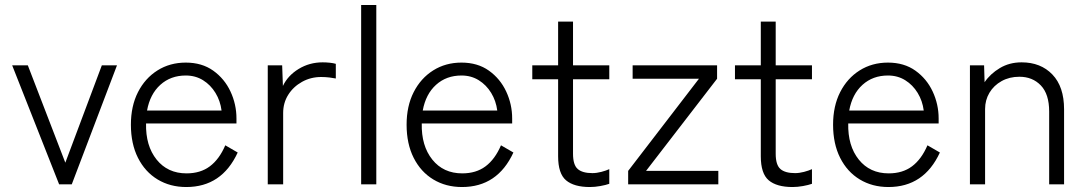

<svg xmlns="http://www.w3.org/2000/svg" viewBox="-20 -742 4379 773"><path d="M218 0 29 -479H92L243 -87L390 -479H451L269 0Z M730 11Q665 11 614.5 -19.5Q564 -50 535.5 -106.5Q507 -163 507 -240Q507 -315 535.5 -371Q564 -427 614 -458.5Q664 -490 728 -490Q793 -490 838.5 -457.5Q884 -425 908 -373.5Q932 -322 932 -265V-245H568Q566 -155 610.5 -99.5Q655 -44 731 -44Q787 -44 825 -72.5Q863 -101 887 -157L937 -128Q873 11 730 11ZM572 -297H872Q867 -336 847.5 -368Q828 -400 797.5 -419Q767 -438 728 -438Q667 -438 625.5 -400.5Q584 -363 572 -297Z M1058 0V-479H1116L1119 -396Q1139 -438 1182.5 -464.5Q1226 -491 1279 -491Q1293 -491 1307.5 -489.5Q1322 -488 1332 -485V-426Q1323 -428 1306.5 -430Q1290 -432 1273 -432Q1231 -432 1196 -412.5Q1161 -393 1140.5 -360.5Q1120 -328 1120 -287V0Z M1434 0V-722H1495V0Z M1840 11Q1775 11 1724.5 -19.5Q1674 -50 1645.5 -106.5Q1617 -163 1617 -240Q1617 -315 1645.5 -371Q1674 -427 1724 -458.5Q1774 -490 1838 -490Q1903 -490 1948.5 -457.5Q1994 -425 2018 -373.5Q2042 -322 2042 -265V-245H1678Q1676 -155 1720.5 -99.5Q1765 -44 1841 -44Q1897 -44 1935 -72.5Q1973 -101 1997 -157L2047 -128Q1983 11 1840 11ZM1682 -297H1982Q1977 -336 1957.5 -368Q1938 -400 1907.5 -419Q1877 -438 1838 -438Q1777 -438 1735.5 -400.5Q1694 -363 1682 -297Z M2355 11Q2291 11 2259 -16Q2227 -43 2227 -113V-423H2123V-479H2227V-655H2287V-479H2433V-423H2287V-123Q2287 -78 2306 -61.5Q2325 -45 2365 -45Q2382 -45 2401 -50Q2420 -55 2433 -61V-2Q2419 3 2397 7Q2375 11 2355 11Z M2509 0V-54L2794 -425H2527V-479H2867V-425L2581 -54H2872V0Z M3171 11Q3107 11 3075 -16Q3043 -43 3043 -113V-423H2939V-479H3043V-655H3103V-479H3249V-423H3103V-123Q3103 -78 3122 -61.5Q3141 -45 3181 -45Q3198 -45 3217 -50Q3236 -55 3249 -61V-2Q3235 3 3213 7Q3191 11 3171 11Z M3557 11Q3492 11 3441.5 -19.5Q3391 -50 3362.5 -106.5Q3334 -163 3334 -240Q3334 -315 3362.5 -371Q3391 -427 3441 -458.5Q3491 -490 3555 -490Q3620 -490 3665.5 -457.5Q3711 -425 3735 -373.5Q3759 -322 3759 -265V-245H3395Q3393 -155 3437.5 -99.5Q3482 -44 3558 -44Q3614 -44 3652 -72.5Q3690 -101 3714 -157L3764 -128Q3700 11 3557 11ZM3399 -297H3699Q3694 -336 3674.5 -368Q3655 -400 3624.5 -419Q3594 -438 3555 -438Q3494 -438 3452.5 -400.5Q3411 -363 3399 -297Z M3885 0V-479H3942L3944 -411Q3967 -445 4005.5 -468Q4044 -491 4093 -491Q4170 -491 4217 -442Q4264 -393 4264 -302V0H4204V-293Q4204 -363 4170.5 -398Q4137 -433 4084 -433Q4044 -433 4012.5 -415.5Q3981 -398 3963.5 -368.5Q3946 -339 3946 -303V0Z"/></svg>

Font: Zen Kaku Gothic Antique
Style: Regular
Weight: 400
Designer: Yoshimichi Ohira
Foundry: Positype
Version: Version 1.001